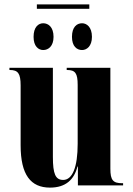

<svg xmlns="http://www.w3.org/2000/svg" viewBox="-20 -845 604 875"><path d="M148 -805H387V-825H148ZM177 -617C200 -617 224 -634 224 -677C224 -722 200 -739 177 -739C155 -739 133 -722 133 -677C133 -634 155 -617 177 -617ZM354 -617C375 -617 399 -634 399 -677C399 -722 375 -739 354 -739C330 -739 308 -722 308 -677C308 -634 330 -617 354 -617ZM208 10C280 10 318 -27 333 -86H335V0H541V-10H537C495 -10 483 -24 483 -76V-536H284V-526H286C323 -526 334 -511 334 -458V-190C334 -83 310 -25 268 -25C233 -25 221 -52 221 -130V-536H23V-526H25C62 -526 74 -510 74 -456V-183C74 -48 120 10 208 10Z"/></svg>

Font: Noto Serif Display ExtraCondensed ExtraBold
Style: Regular
Weight: 800
Width: 2
Designer: Monotype Design Team
Foundry: Monotype Imaging Inc.
Version: Version 2.009